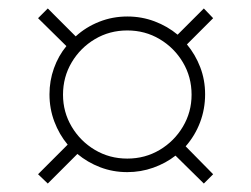

<svg xmlns="http://www.w3.org/2000/svg" viewBox="-20 -581 594 454"><path d="M163 -217 93 -147 70 -169 140 -239Q120 -263 108.5 -293.5Q97 -324 97 -358Q97 -390 107.5 -419.5Q118 -449 137 -472L70 -538L93 -561L159 -495Q183 -517 214.5 -529.5Q246 -542 281 -542Q315 -542 345.5 -530.5Q376 -519 400 -499L462 -561L484 -538L422 -476Q442 -452 453.5 -422Q465 -392 465 -358Q465 -323 453 -291.5Q441 -260 419 -235L484 -169L462 -147L395 -213Q372 -195 342.5 -184.5Q313 -174 281 -174Q247 -174 217 -185.5Q187 -197 163 -217ZM281 -206Q323 -206 357.5 -226.5Q392 -247 412.5 -281.5Q433 -316 433 -357Q433 -399 412.5 -433.5Q392 -468 357.5 -488.5Q323 -509 281 -509Q239 -509 204.5 -488.5Q170 -468 149.5 -433.5Q129 -399 129 -357Q129 -316 149.5 -281.5Q170 -247 204.5 -226.5Q239 -206 281 -206Z"/></svg>

Font: Be Vietnam Pro Variable Thin
Style: Italic
Weight: 100
Italic angle: -12°
Designer: Lam Bao, Tony Le, Vietanh Nguyen
Foundry: Yellow Type Foundry
Version: Version 1.002